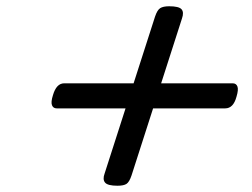

<svg xmlns="http://www.w3.org/2000/svg" viewBox="-20 -744 803 613"><path d="M355 -151Q324 -151 315.5 -161Q307 -171 314 -190L475 -691Q482 -712 491.5 -718Q501 -724 520 -724Q551 -724 559.5 -714.5Q568 -705 561 -685L400 -184Q393 -163 384 -157Q375 -151 355 -151ZM161 -398Q150 -398 146 -408Q142 -418 149 -440Q160 -478 185 -478H723Q734 -478 738 -468Q742 -458 735 -435Q725 -398 699 -398Z"/></svg>

Font: Playwrite IE
Style: Regular
Weight: 400
Designer: Veronika Burian, José Scaglione
Foundry: TypeTogether
Version: Version 1.002